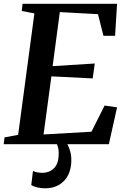

<svg xmlns="http://www.w3.org/2000/svg" viewBox="-28 -763 672 1016"><path d="M-8.5 0 -4 -36 68 -49.5 154 -692 87 -705 91.5 -743H591.5L581 -573.5H519.5L490.5 -688L288.5 -699L250.5 -413L473.5 -427L462.5 -348L244 -359L202.5 -51.5L456 -66L525.5 -204.5L591.5 -195L548 0ZM295 -15 320 -13Q331.5 2 340.5 28Q349.5 54 349.5 85Q349.5 129 333 162.5Q316.5 196 285.2 214.8Q254 233.5 210.5 233.5Q190 233.5 169.8 228.8Q149.5 224 137.5 216L146.5 141.5Q153.5 145.5 167 148.5Q180.5 151.5 195.5 151.5Q235.5 151 258.8 126.2Q282 101.5 282.5 54.5Q283.5 30 278.2 14Q273 -2 268.5 -13Z"/></svg>

Font: Merriweather 60pt SemiBold
Style: Italic
Weight: 600
Italic angle: -7.8°
Version: Version 2.101